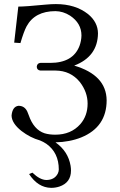

<svg xmlns="http://www.w3.org/2000/svg" viewBox="-20 -678 582 931"><path d="M121.1 166 137.2 159.2Q172.9 193.8 204.1 194.8Q244.1 194.8 260.3 163.6Q265.1 153.3 265.1 144Q265.1 62.5 205.1 19.5Q189.9 9.3 173.8 2.9Q126.5 -10.3 84 -43Q36.6 -80.6 36.1 -118.2Q40.5 -161.6 69.8 -165Q99.1 -165 112.3 -137.2Q115.7 -129.4 119.1 -120.1Q143.6 -48.8 196.3 -31.7Q219.2 -24.9 248 -24.9Q324.2 -24.9 369.6 -76.2Q404.8 -116.7 404.8 -175.8Q404.8 -231.4 367.2 -280.3Q322.3 -335.4 249 -335.9H175.8Q159.2 -337.9 158.2 -354Q159.7 -371.6 175.8 -373H223.1Q334.5 -373 365.7 -456.1Q374.5 -480.5 375 -505.9Q375 -565.4 319.8 -602.1Q286.1 -623.5 249 -624Q148.9 -624 108.9 -550.3Q95.2 -524.4 79.1 -469.2L48.8 -471.2L68.8 -646Q103 -646 203.1 -655.8Q229.5 -658.2 251 -658.2Q345.2 -658.2 406.7 -609.9Q454.6 -570.8 455.1 -516.1Q453.6 -403.3 339.8 -359.9Q495.6 -314 497.1 -191.9Q497.1 -62 374 -11.7Q317.9 10.7 249 12.2Q310.5 55.7 322.3 126Q324.2 138.2 324.2 148.9Q324.2 207.5 268.1 226.6Q249 232.9 228 232.9Q164.1 231.9 121.1 166Z"/></svg>

Font: Linux Biolinum Capitals O
Style: Small Caps
Weight: 400
Designer: Philipp H. Poll
Foundry: Philipp H. Poll
Version: Version 1.0.4